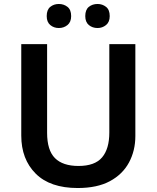

<svg xmlns="http://www.w3.org/2000/svg" viewBox="-20 -936 788 966"><path d="M661 -252Q661 -178 629 -118.5Q597 -59 533 -24.5Q469 10 371 10Q232 10 159.5 -62.5Q87 -135 87 -254V-714H217V-268Q217 -180 256.5 -140.5Q296 -101 375 -101Q457 -101 493.5 -144Q530 -187 530 -269V-714H661ZM215 -855Q215 -887 233 -901.5Q251 -916 276 -916Q301 -916 319.5 -901.5Q338 -887 338 -855Q338 -825 319.5 -810Q301 -795 276 -795Q251 -795 233 -810Q215 -825 215 -855ZM409 -855Q409 -887 427 -901.5Q445 -916 471 -916Q495 -916 513.5 -901.5Q532 -887 532 -855Q532 -825 513.5 -810Q495 -795 471 -795Q445 -795 427 -810Q409 -825 409 -855Z"/></svg>

Font: Noto Sans Sora Sompeng Semi
Style: Bold
Weight: 700
Designer: Monotype Design Team. David Williams.
Foundry: Monotype Imaging Inc.
Version: Version 2.101; ttfautohint (v1.8.4.7-5d5b)